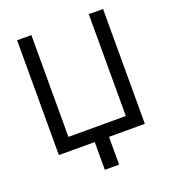

<svg xmlns="http://www.w3.org/2000/svg" viewBox="-155 -823 996 1111"><g transform="rotate(-20 343.0 -268.0)"><path d="M78.1 -707H166V-80.1H519.5V-707H607.4V0H386.7V170.9H298.8V0H78.1Z"/></g></svg>

Font: Pretendard
Style: Regular
Weight: 400
Designer: Base glyphs from Inter by Rasmus Andersson; Hangeul glyphs from Noto Sans CJK(Source Han Sans) by Jang Soo-young and Kan
Foundry: Kil Hyung-jin
Version: Version 1.309